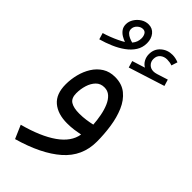

<svg xmlns="http://www.w3.org/2000/svg" viewBox="-320 -788 1119 1119"><g transform="rotate(45 240.0 -228.5)"><path d="M157.5 -698.2Q174.3 -698.2 182.1 -684.9Q189.9 -671.6 189.9 -653.6Q189.9 -638.4 184.9 -624.6Q179.9 -610.8 168.7 -597.4Q156 -600.6 141.8 -606.7Q127.7 -612.8 117.7 -623Q107.7 -633.3 107.7 -648.4Q107.7 -668.5 123.4 -683.3Q139.2 -698.2 157.5 -698.2ZM161.9 -740.5Q136.5 -740.5 114.9 -726.7Q93.3 -712.9 80 -691.5Q66.7 -670.2 66.7 -647Q66.7 -625.2 77.5 -610Q88.4 -594.7 104.5 -585.1Q120.6 -575.4 136.2 -570.1Q122.6 -561.3 100.2 -550.7Q77.9 -540 53.2 -530.5Q28.6 -521 7.6 -515.1L19.5 -475.3Q59.1 -486.3 97 -502.6Q135 -518.8 165.6 -540.9Q196.3 -563 214.5 -591.6Q232.7 -620.1 232.7 -656Q232.7 -692.6 213.3 -716.6Q193.8 -740.5 161.9 -740.5ZM436.5 -702.6Q410.4 -713.4 385.7 -713.4Q344 -713.4 314.5 -687.3Q284.9 -661.1 284.9 -618.9Q284.9 -595.7 295.5 -576.3Q306.2 -556.9 324.5 -546.6L244.9 -521.5L257.1 -480.5L480.2 -551.5L468 -591.6L400.9 -570.3Q386.5 -565.9 375 -565.9Q352.5 -565.9 338 -580.6Q323.5 -595.2 323.5 -617.4Q323.5 -643.3 340.7 -657.7Q357.9 -672.1 382.6 -672.1Q392.1 -672.1 403.9 -670.3Q415.8 -668.5 424.3 -664.8ZM336.9 -7.8Q325.7 61.3 251.5 113.5Q177.2 165.8 47.9 200.4L83.7 283Q251.7 235.1 341.7 156Q431.6 76.9 431.6 -43.2Q431.6 -104 422.7 -164.7Q413.8 -225.3 392.5 -275.3Q371.1 -325.2 334 -355.3Q296.9 -385.5 240.2 -385.5Q195.6 -385.5 162.8 -364.9Q130.1 -344.2 108.6 -309.9Q87.2 -275.6 76.8 -234.3Q66.4 -192.9 66.4 -151.6Q66.4 -72 111.2 -34.1Q156 3.9 232.7 3.9Q262.2 3.9 288.1 0.4Q314 -3.2 336.9 -7.8ZM346.4 -99.1Q325.4 -94.2 298.8 -90.3Q272.2 -86.4 242.4 -86.4Q196 -86.4 171.4 -101.9Q146.7 -117.4 146.7 -158.7Q146.7 -192.6 156.6 -224.9Q166.5 -257.1 186.8 -278Q207 -298.8 238.8 -298.8Q266.8 -298.8 286.3 -281.2Q305.7 -263.7 318.1 -234.4Q330.6 -205.1 337.3 -169.8Q344 -134.5 346.4 -99.1Z"/></g></svg>

Font: Estedad-FD-VF Thin
Style: Regular
Weight: 100
Designer: Amin Abedi
Version: Version 5.0